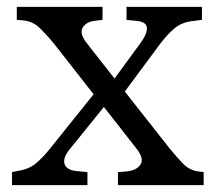

<svg xmlns="http://www.w3.org/2000/svg" viewBox="-20 -540 632 560"><path d="M15 0V-38L30 -41Q63 -46 83.5 -62.5Q104 -79 127 -108L253 -265L138 -412Q114 -441 94 -460Q74 -479 43 -481L29 -482V-520H279V-482L254 -479Q231 -476 221 -459Q211 -442 234 -413L314 -311L388 -412Q409 -440 408.5 -458Q408 -476 379 -479L349 -482V-520H569V-482L545 -479Q512 -476 490.5 -458.5Q469 -441 447 -412L344 -273L474 -108Q495 -82 514 -62.5Q533 -43 559 -40L574 -38V0H324V-38L349 -40Q379 -43 390 -60.5Q401 -78 377 -108L283 -228L186 -108Q163 -81 168 -62.5Q173 -44 204 -41L235 -38V0Z"/></svg>

Font: Hedvig Letters Serif 14pt
Style: Regular
Weight: 400
Designer: Alexander Örn & Tor Weibull
Foundry: Kanon Foundry
Version: Version 1.000; ttfautohint (v1.8.4.7-5d5b)